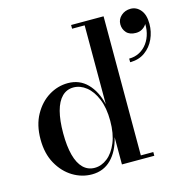

<svg xmlns="http://www.w3.org/2000/svg" viewBox="-110 -859 955 974"><g transform="rotate(-15 367.0 -371.5)"><path d="M255 9.5Q202 9.5 155 -19Q108 -47.5 78 -101Q48 -154.5 48 -229.5Q48 -304.5 78 -358.2Q108 -412 155 -440.8Q202 -469.5 255 -469.5Q316 -469.5 356.8 -428Q397.5 -386.5 414 -316V-730.5H348V-750H518.5V-19.5H584V0H414V-143Q397.5 -72.5 356.8 -31.5Q316 9.5 255 9.5ZM277 -19Q312.5 -19 343.8 -43.5Q375 -68 394.5 -115Q414 -162 414 -229.5Q414 -297 394.5 -344.2Q375 -391.5 343.8 -416.2Q312.5 -441 277 -441Q241.5 -441 216.8 -416.5Q192 -392 179.5 -344.8Q167 -297.5 167 -229.5Q167 -161.5 179.5 -114.5Q192 -67.5 216.8 -43.2Q241.5 -19 277 -19ZM588.5 -490V-509Q618.5 -509 643 -522Q667.5 -535 684.2 -558Q701 -581 708.2 -611.2Q715.5 -641.5 711 -675.5H717Q718 -665.5 710.2 -654Q702.5 -642.5 688.5 -634.2Q674.5 -626 656 -626Q623 -626 606.5 -644.5Q590 -663 590 -688.5Q590 -715 610.5 -733.2Q631 -751.5 660.5 -751.5Q691 -751.5 712.2 -726.2Q733.5 -701 733.5 -653Q733.5 -611.5 716.5 -574.2Q699.5 -537 667 -513.5Q634.5 -490 588.5 -490Z"/></g></svg>

Font: Bodoni Moda 11pt Medium
Style: Regular
Weight: 500
Designer: Owen Earl
Foundry: indestructible type
Version: Version 2.004